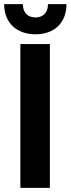

<svg xmlns="http://www.w3.org/2000/svg" viewBox="-26 -904 340 924"><path d="M72 0H214V-692H72ZM145 -739C236 -739 294 -795 294 -884H205C205 -844 182 -820 145 -820C107 -820 84 -844 84 -884H-6C-6 -795 53 -739 145 -739Z"/></svg>

Font: Ronzino
Style: Bold
Weight: 700
Designer: Nunzio Mazzaferro
Foundry: Collletttivo
Version: Version 1.000;Glyphs 3.3 (3337)